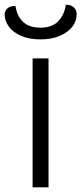

<svg xmlns="http://www.w3.org/2000/svg" viewBox="-29 -799 347 819"><path d="M110 -550H178V0H110ZM-9 -737Q-9 -753 3 -763.5Q15 -774 37 -774Q43 -731 69 -706Q95 -681 144 -681Q192 -681 218.5 -707.5Q245 -734 252 -779Q273 -779 285.5 -768Q298 -757 298 -738Q298 -709 279.5 -685Q261 -661 226 -646Q191 -631 144 -631Q95 -631 60 -646.5Q25 -662 8 -686.5Q-9 -711 -9 -737Z"/></svg>

Font: Krub
Style: Regular
Weight: 400
Designer: Ekaluck Peanpanawate
Foundry: Cadson Demak Co.,Ltd.
Version: Version 1.000; ttfautohint (v1.6)